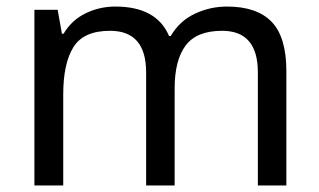

<svg xmlns="http://www.w3.org/2000/svg" viewBox="-20 -566 975 586"><path d="M673 -546Q764 -546 809 -499.5Q854 -453 854 -349V0H767V-345Q767 -472 658 -472Q580 -472 546.5 -427Q513 -382 513 -296V0H426V-345Q426 -472 316 -472Q235 -472 204 -422Q173 -372 173 -278V0H85V-536H156L169 -463H174Q199 -505 241.5 -525.5Q284 -546 332 -546Q458 -546 496 -456H501Q528 -502 574.5 -524Q621 -546 673 -546Z"/></svg>

Font: Noto Sans Hatran
Style: Regular
Weight: 400
Designer: Monotype Design Team
Foundry: Monotype Imaging Inc.
Version: Version 2.001; ttfautohint (v1.8.4.7-5d5b)